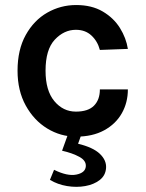

<svg xmlns="http://www.w3.org/2000/svg" viewBox="-20 -516 566 744"><path d="M275 13.5Q215 13.5 163.2 -18Q111.5 -49.5 79.8 -107Q48 -164.5 48 -242Q48 -323.5 79.8 -380.5Q111.5 -437.5 163.2 -467Q215 -496.5 275 -496.5Q335.5 -496.5 378 -471.5Q420.5 -446.5 444.8 -407.5Q469 -368.5 475.5 -326.5L367 -322.5Q358 -356.5 334.2 -378.5Q310.5 -400.5 274 -400.5Q228 -400.5 192.2 -362.2Q156.5 -324 156.5 -242Q156.5 -165 190.5 -124.2Q224.5 -83.5 274 -83.5Q321.5 -83.5 344.2 -106.5Q367 -129.5 367 -169.5H475.5Q475.5 -118.5 452 -77Q428.5 -35.5 383.5 -11Q338.5 13.5 275 13.5ZM173.5 181 189.5 142Q241 167.5 275.8 160.5Q310.5 153.5 312.5 129Q314.5 106.5 287.5 91.8Q260.5 77 220.5 68L258.5 -37.5L308.5 -31L282.5 41Q340.5 55 366.8 80Q393 105 391 135Q389 164 366.5 181.5Q344 199 310.2 205Q276.5 211 240 205Q203.5 199 173.5 181Z"/></svg>

Font: Karla SemiBold
Style: Regular
Weight: 600
Designer: Jonathan Pinhorn
Version: Version 2.004; ttfautohint (v1.8.4.7-5d5b);gftools[0.9.33]